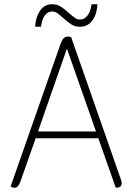

<svg xmlns="http://www.w3.org/2000/svg" viewBox="-20 -878 623 904"><path d="M30 0 265 -671Q272 -690 280 -698Q288 -706 300 -706Q308 -706 315 -703L550 -31Q553 -22 553 -15Q553 6 525 6L443 -227H148L76 -23Q66 6 48 6Q39 6 30 0ZM432 -259 295 -649 159 -259ZM225 -858Q248 -858 265 -847.5Q282 -837 304 -817Q322 -801 333 -793.5Q344 -786 357 -786Q377 -786 392 -805Q407 -824 411 -858H439Q436 -809 414 -780.5Q392 -752 357 -752Q334 -752 317 -762.5Q300 -773 278 -793Q260 -809 249 -816.5Q238 -824 225 -824Q205 -824 191 -805Q177 -786 173 -752H145Q149 -801 170 -829.5Q191 -858 225 -858Z"/></svg>

Font: Thasadith
Style: Regular
Weight: 400
Designer: Cadson Demak Co.,Ltd.
Foundry: Cadson Demak Co.,Ltd.
Version: Version 1.000; ttfautohint (v1.6)